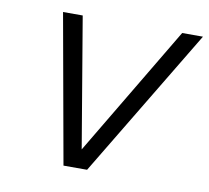

<svg xmlns="http://www.w3.org/2000/svg" viewBox="-65 -602 734 673"><g transform="rotate(10 302.5 -265.0)"><path d="M202 0 107 -530H177L255 -67L531 -530H605L286 0Z"/></g></svg>

Font: Geist Mono Light
Style: Italic
Weight: 300
Italic angle: -12°
Monospace: yes
Designer: Basement.studio, Andrés Briganti, Mateo Zaragoza
Foundry: Basement.studio, Vercel, Andrés Briganti, Guido Ferreyra, Mateo Zaragoza
Version: Version 1.500; ttfautohint (v1.8.4.7-5d5b)